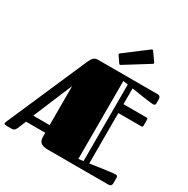

<svg xmlns="http://www.w3.org/2000/svg" viewBox="-241 -1127 1278 1308"><g transform="rotate(30 398.0 -473.5)"><path d="M601.1 -60.1Q601.1 -59.6 613.3 -61.3Q625.5 -63 644.3 -65.9Q663.1 -68.8 686 -72Q709 -75.2 730.2 -78.1Q751.5 -81.1 768.8 -83Q786.1 -85 793.9 -85Q801.3 -85 806.2 -81.3Q811 -77.6 811 -68.8V-23.9Q811 -15.1 805.9 -7.6Q800.8 0 784.2 0H311Q288.1 0 273.7 -4.4Q259.3 -8.8 251 -17.1Q242.7 -25.4 239.7 -38.1Q236.8 -50.8 236.8 -67.9V-90.8H85.9L64.9 -40Q61.5 -31.7 58.3 -24.4Q55.2 -17.1 51 -11.7Q46.9 -6.3 40.5 -3.2Q34.2 0 24.4 0H-12.2Q-23.4 0 -29.1 -1.5Q-34.7 -2.9 -34.7 -9.3Q-34.7 -14.6 -27.8 -30.8L244.1 -654.8Q253.9 -677.7 266.4 -689.5Q278.8 -701.2 300.8 -701.2H767.1Q781.2 -701.2 787.1 -693.6Q793 -686 793 -676.8V-642.1Q793 -632.8 787.4 -629.4Q781.7 -626 776.4 -626Q768.1 -626 752 -627.9Q735.8 -629.9 716.3 -632.6Q696.8 -635.3 676.3 -638.4Q655.8 -641.6 639.2 -644.3Q622.6 -647 611.8 -648.4Q601.1 -649.9 601.1 -649.9V-525.9H782.7Q793 -525.9 793 -515.6V-466.8Q793 -456.1 782.7 -456.1H601.1ZM236.8 -150.9V-458L107.9 -150.9ZM559.6 -656.7 521.5 -662.1V-49.3L559.6 -54.2ZM452.6 -749Q450.7 -748 449.2 -747.1Q447.8 -746.1 446.3 -746.1Q440.9 -746.1 438 -751L405.3 -798.8Q402.3 -802.2 402.3 -805.7Q402.3 -809.1 406.7 -813L579.6 -943.8Q583 -946.8 586.4 -946.8Q589.8 -946.8 593.8 -942.4L638.7 -878.9Q642.1 -875 642.1 -871.6Q642.1 -867.2 637.7 -864.3Z"/></g></svg>

Font: Fascinate Inline
Style: Regular
Weight: 900
Designer: Astigmatic (AOETI)
Foundry: Astigmatic (AOETI)
Version: Version 1.000